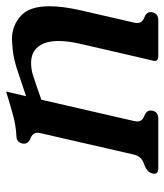

<svg xmlns="http://www.w3.org/2000/svg" viewBox="26 -566 549 642"><g transform="rotate(-90 301.0 -244.5)"><path d="M491.7 -479.5Q537.6 -479.5 570.8 -448.7Q601.6 -419.9 601.6 -354Q601.6 -309.1 587.4 -247.1L546.9 -71.3Q545.9 -65.9 545.4 -61.5Q545.4 -43.9 563.7 -37.1Q582 -30.3 582 -15.6Q582 -12.7 581.5 -9.8Q577.1 9.8 554.7 9.8H436Q415.5 9.8 419.4 -6.3L475.1 -247.1Q485.4 -291 485.4 -323.7Q485.4 -367.7 466.8 -391.1Q447.8 -415.5 412.1 -415.5Q391.1 -415.5 371.8 -409.4Q352.5 -403.3 334.7 -397.2Q316.9 -391.1 303.7 -386.2Q291.5 -382.3 289.1 -381.3L217.8 -71.3Q216.8 -65.9 216.3 -61.5Q216.3 -43.9 234.6 -37.1Q252.9 -30.3 252.9 -15.6Q252.9 -12.7 252.4 -9.8Q248 9.8 225.6 9.8H60.1Q41.5 9.8 41.5 -3.9Q41.5 -6.8 42.5 -9.8Q46.9 -28.8 73.2 -37.4Q99.6 -45.9 105.5 -71.3L177.2 -383.8Q178.2 -388.7 178.7 -393.1Q178.7 -410.2 160.4 -417.2Q142.1 -424.3 142.1 -439Q142.1 -441.9 142.6 -444.8Q147 -464.8 169.4 -464.8Q200.2 -466.3 232.4 -474.6Q264.6 -482.9 316.4 -499L300.8 -432.1Q311.5 -435.5 333.7 -443.4Q356 -451.2 391.4 -462.6Q426.8 -474.1 455.8 -476.8Q484.9 -479.5 491.7 -479.5Z"/></g></svg>

Font: Caudex
Style: Bold
Weight: 700
Italic angle: -13°
Version: Version 1.04